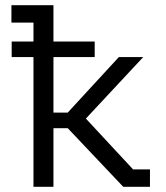

<svg xmlns="http://www.w3.org/2000/svg" viewBox="-20 -720 640 740"><path d="M25 -560H109V-633H24V-700H186V-560H345V-500H186V-286H241L438 -500H532L311 -263L493 -67H558V0H455L241 -226H186V0H109V-500H25Z"/></svg>

Font: PT Mono
Style: Regular
Weight: 400
Monospace: yes
Designer: A.Korolkova, I.Chaeva
Foundry: ParaType Ltd
Version: Version 1.001W OFL